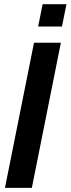

<svg xmlns="http://www.w3.org/2000/svg" viewBox="-20 -904 340 924"><path d="M272.9 -698.2 133.3 0H3.9L143.6 -698.2ZM299.8 -883.8 278.3 -776.4H163.6L185.1 -883.8Z"/></svg>

Font: Sansation
Style: Bold Italic
Weight: 700
Designer: Bernd Montag
Version: Version 1.301